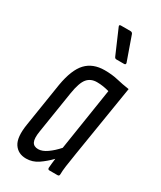

<svg xmlns="http://www.w3.org/2000/svg" viewBox="-180 -756 690 825"><g transform="rotate(30 165.0 -343.5)"><path d="M97 6Q57 6 37 -24.5Q17 -55 28 -123L62 -339Q76 -421 109.5 -456.5Q143 -492 201 -492Q238 -492 267 -485Q296 -478 330 -473L273 -120Q266 -77 262.5 -51.5Q259 -26 259 -9Q259 0 250 0H210Q202 0 202 -9Q203 -19 204 -31Q205 -43 207 -56Q183 -31 156 -12.5Q129 6 97 6ZM122 -55Q142 -55 165.5 -71.5Q189 -88 211 -113L259 -422Q245 -426 229.5 -428.5Q214 -431 198 -431Q167 -431 149.5 -410Q132 -389 123 -333L90 -124Q84 -87 92 -71Q100 -55 122 -55ZM221 -557Q213 -557 210 -566L159 -684Q155 -693 165 -693H212Q221 -693 224 -685L266 -566Q268 -557 259 -557Z"/></g></svg>

Font: Sofia Sans Extra Condensed
Style: Italic
Weight: 400
Italic angle: -9°
Designer: Botio Nikoltchev, Ani Petrova
Foundry: lettersoup
Version: Version 4.101; ttfautohint (v1.8.4.7-5d5b)